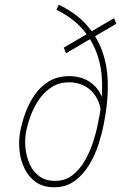

<svg xmlns="http://www.w3.org/2000/svg" viewBox="-20 -790 534 820"><path d="M221.2 -748 230.5 -770Q303.7 -734.9 348.9 -684.6Q394 -634.3 416 -573Q438 -511.7 440.2 -442.4Q442.4 -373 430.2 -299.8L423.3 -261.2Q416 -222.2 401.4 -175.5Q386.7 -128.9 361.3 -86.7Q335.9 -44.4 299.1 -17.3Q262.2 9.8 211.9 9.8Q165 9.8 133.8 -12Q102.5 -33.7 85 -69.8Q67.4 -106 63.2 -147Q59.1 -188 65.9 -226.1Q73.7 -268.1 89.1 -309.6Q104.5 -351.1 129.4 -386.7Q154.3 -422.4 190.7 -443.6Q227.1 -464.8 275.4 -464.8Q326.7 -464.8 363 -440.4Q399.4 -416 415.5 -375Q431.6 -334 424.3 -285.2L409.7 -280.3Q414.1 -312 405.8 -340.6Q397.5 -369.1 379.9 -391.1Q362.3 -413.1 335.9 -425.5Q309.6 -438 276.4 -438.5Q235.4 -439 203.6 -419.7Q171.9 -400.4 149.4 -368.9Q127 -337.4 112.5 -299.8Q98.1 -262.2 91.3 -226.6Q85 -192.9 88.9 -156.7Q92.8 -120.6 106.9 -88.9Q121.1 -57.1 147.7 -37.4Q174.3 -17.6 214.4 -17.6Q258.3 -17.1 289.8 -42Q321.3 -66.9 343 -105Q364.7 -143.1 378.2 -185.1Q391.6 -227.1 397.9 -261.2L405.8 -300.8Q417.5 -370.6 416 -436.8Q414.6 -502.9 393.8 -561.3Q373 -619.6 331.1 -667.2Q289.1 -714.8 221.2 -748ZM476.6 -688.5 261.7 -562.5 252.4 -586.4 467.3 -712.4Z"/></svg>

Font: Roboto Condensed Thin
Style: Italic
Weight: 250
Italic angle: -12°
Designer: Christian Robertson
Foundry: Google
Version: Version 3.008; 2023